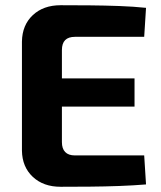

<svg xmlns="http://www.w3.org/2000/svg" viewBox="-20 -713 618 735"><path d="M212 -693Q267 -693 324 -692.5Q381 -692 436 -690Q491 -688 539 -683L532 -572H267Q242 -572 229.5 -559.5Q217 -547 217 -521V-169Q217 -144 229.5 -131Q242 -118 267 -118H532L539 -7Q491 -3 436 -1Q381 1 324 1.5Q267 2 212 2Q146 2 105.5 -36Q65 -74 64 -136V-554Q65 -617 105.5 -655Q146 -693 212 -693ZM82 -413H495V-305H82Z"/></svg>

Font: Exo 2
Style: Bold
Weight: 700
Designer: Natanael Gama
Foundry: Natanael Gama
Version: Version 2.010